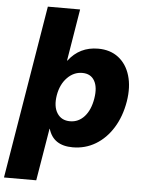

<svg xmlns="http://www.w3.org/2000/svg" viewBox="-91 -776 767 1028"><g transform="rotate(5 292.5 -262.0)"><path d="M321.8 11.2Q217.3 11.2 191.4 -76.7H189.9L143.1 204.1H-30.3L124 -727.5H297.4L251.5 -448.7H253.4Q313 -526.9 412.1 -526.9Q477.5 -526.9 521.7 -492.7Q565.9 -458.5 584 -397.9Q602.1 -337.4 589.4 -258.8Q575.7 -177.2 538.1 -116.5Q500.5 -55.7 444.8 -22.2Q389.2 11.2 321.8 11.2ZM295.4 -126.5Q340.8 -126.5 372.6 -161.6Q404.3 -196.8 414.6 -258.8Q424.8 -319.8 404.5 -355Q384.3 -390.1 338.9 -390.1Q293 -390.1 258.1 -354.2Q223.1 -318.4 212.9 -258.8Q203.1 -198.2 226.1 -162.4Q249 -126.5 295.4 -126.5Z"/></g></svg>

Font: Inter Display Extra Bold
Style: Italic
Weight: 800
Italic angle: -9.39999°
Designer: Rasmus Andersson
Foundry: rsms
Version: Version 4.000;git-4fc901f